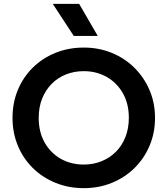

<svg xmlns="http://www.w3.org/2000/svg" viewBox="-20 -962 870 997"><path d="M415 15Q335.5 15 267.8 -12.8Q200 -40.5 150 -90Q100 -139.5 72.5 -206Q45 -272.5 45 -350Q45 -428 72.5 -494.5Q100 -561 150 -610.5Q200 -660 267.8 -687.5Q335.5 -715 415 -715Q494 -715 561.5 -687Q629 -659 679 -609Q729 -559 757 -492.8Q785 -426.5 785 -350Q785 -272.5 757 -206Q729 -139.5 679 -90Q629 -40.5 561.5 -12.8Q494 15 415 15ZM415 -107.5Q464.5 -107.5 507.2 -124.8Q550 -142 581.8 -173.8Q613.5 -205.5 631.2 -250.2Q649 -295 649 -350Q649 -423.5 618 -478Q587 -532.5 534 -562.5Q481 -592.5 415 -592.5Q365 -592.5 322.5 -575.5Q280 -558.5 248.2 -526.5Q216.5 -494.5 198.8 -450Q181 -405.5 181 -350Q181 -276.5 211.8 -222Q242.5 -167.5 295.5 -137.5Q348.5 -107.5 415 -107.5ZM363 -775.5 254 -942H391L487.5 -775.5Z"/></svg>

Font: Geologica Medium
Style: Regular
Weight: 500
Designer: Sindre Bremnes, Frode Helland
Foundry: Monokrom Skriftforlag AS
Version: Version 1.010;gftools[0.9.28]